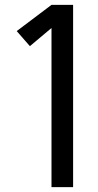

<svg xmlns="http://www.w3.org/2000/svg" viewBox="-20 -770 403 790"><path d="M280.8 0H191.9V-654.8L103 -580.1L48.8 -642.1L191.9 -750H280.8Z"/></svg>

Font: Junction Regular
Style: Regular
Weight: 500
Designer: Caroline Hadilaksono
Foundry: Caroline Hadilaksono
Version: Version 1.056